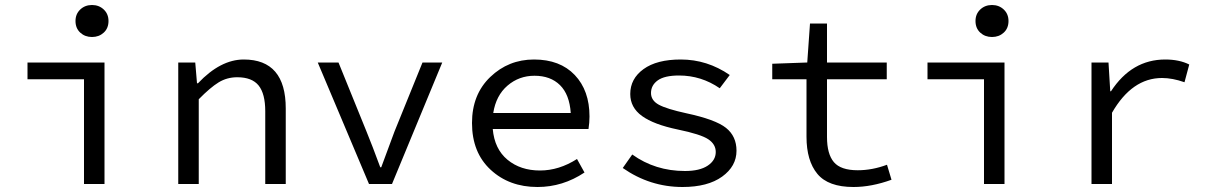

<svg xmlns="http://www.w3.org/2000/svg" viewBox="-20 -736 4840 768"><path d="M316 0V-419H90V-486H398V0ZM282 -652Q282 -680 301 -698Q320 -716 348 -716Q376 -716 395 -698Q414 -680 414 -652Q414 -623 395 -605.5Q376 -588 348 -588Q320 -588 301 -605.5Q282 -623 282 -652Z M693 0V-486H761L768 -403H772Q862 -498 955 -498Q1123 -498 1123 -302V0H1041V-291Q1041 -361 1014.5 -394Q988 -427 929 -427Q888 -427 854.5 -406.5Q821 -386 775 -339V0Z M1456 0 1251 -486H1334L1446 -210Q1469 -154 1501 -67H1505Q1556 -206 1558 -210L1670 -486H1749L1548 0Z M2130 12Q2017 12 1942.5 -57Q1868 -126 1868 -244Q1868 -358 1941 -428Q2014 -498 2116 -498Q2220 -498 2279 -436Q2338 -374 2338 -270Q2338 -246 2334 -220H1951Q1958 -140 2010 -97Q2062 -54 2140 -54Q2216 -54 2288 -100L2318 -46Q2231 12 2130 12ZM2118 -433Q2056 -433 2010 -393.5Q1964 -354 1953 -284H2263Q2258 -358 2220 -395.5Q2182 -433 2118 -433Z M2710 12Q2580 12 2471 -64L2509 -118Q2601 -52 2720 -52Q2779 -52 2811 -73.5Q2843 -95 2843 -128Q2843 -159 2813 -179Q2783 -199 2691 -218Q2595 -238 2548 -272Q2501 -306 2501 -360Q2501 -421 2554 -459.5Q2607 -498 2703 -498Q2809 -498 2899 -436L2859 -383Q2785 -434 2696 -434Q2638 -434 2611 -414.5Q2584 -395 2584 -364Q2584 -334 2615.5 -317Q2647 -300 2725 -283Q2842 -258 2884 -224.5Q2926 -191 2926 -133Q2926 -71 2868.5 -29.5Q2811 12 2710 12Z M3394 12Q3293 12 3249.5 -40.5Q3206 -93 3206 -189V-419H3069V-481L3209 -486L3220 -642H3288V-486H3527V-419H3288V-188Q3288 -120 3315.5 -87.5Q3343 -55 3411 -55Q3469 -55 3528 -77L3546 -17Q3466 12 3394 12Z M3916 0V-419H3690V-486H3998V0ZM3882 -652Q3882 -680 3901 -698Q3920 -716 3948 -716Q3976 -716 3995 -698Q4014 -680 4014 -652Q4014 -623 3995 -605.5Q3976 -588 3948 -588Q3920 -588 3901 -605.5Q3882 -623 3882 -652Z M4346 0V-486H4414L4421 -371H4424Q4507 -498 4641 -498Q4697 -498 4737 -478L4718 -407Q4670 -424 4628 -424Q4508 -424 4428 -285V0Z"/></svg>

Font: TypoPRO Source Code Pro
Style: Regular
Weight: 400
Monospace: yes
Designer: Paul D. Hunt, Teo Tuominen
Foundry: Adobe Systems Incorporated
Version: Version 2.010;PS 1.0;hotconv 1.0.84;makeotf.lib2.5.63406